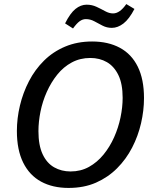

<svg xmlns="http://www.w3.org/2000/svg" viewBox="-20 -914 763 944"><path d="M317 10Q239 10 182 -21Q125 -52 94 -114.5Q63 -177 63 -270Q63 -332 78 -395Q93 -458 122.5 -515Q152 -572 196.5 -616Q241 -660 300.5 -685Q360 -710 433 -710Q512 -710 569.5 -679Q627 -648 657.5 -586Q688 -524 688 -432Q688 -371 673.5 -308Q659 -245 629.5 -188Q600 -131 555.5 -86.5Q511 -42 452 -16Q393 10 317 10ZM327 -71Q377 -71 417.5 -93.5Q458 -116 489 -154Q520 -192 541 -239Q562 -286 572.5 -336.5Q583 -387 583 -433Q583 -502 562 -545Q541 -588 505.5 -608.5Q470 -629 424 -629Q374 -629 333 -607Q292 -585 261.5 -547Q231 -509 210 -462Q189 -415 179 -365Q169 -315 169 -269Q169 -200 189.5 -156Q210 -112 246 -91.5Q282 -71 327 -71ZM339 -774 300 -799Q325 -849 351 -870Q377 -891 406 -891Q432 -891 454.5 -880.5Q477 -870 497 -859Q517 -848 536 -848Q569 -848 601 -894L641 -870Q615 -820 587 -798.5Q559 -777 530 -777Q505 -777 484 -788Q463 -799 443.5 -809.5Q424 -820 402 -820Q386 -820 371.5 -809.5Q357 -799 339 -774Z"/></svg>

Font: Bitter Thin Medium
Style: Italic
Weight: 500
Italic angle: -9°
Version: Version 3.021